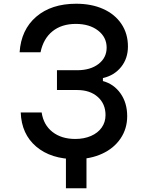

<svg xmlns="http://www.w3.org/2000/svg" viewBox="-20 -836 790 1028"><path d="M385 16Q253 16 174 -51Q95 -118 91 -234H203Q213 -167 261 -129.5Q309 -92 383 -92Q430 -92 467 -108Q504 -124 524.5 -153Q545 -182 545 -220Q545 -280 503.5 -317Q462 -354 393 -354H285V-460H393Q464 -460 507.5 -493.5Q551 -527 551 -581Q551 -637 505 -672.5Q459 -708 386 -708Q310 -708 261 -668.5Q212 -629 197 -556H85Q93 -677 174 -746.5Q255 -816 388 -816Q470 -816 532.5 -788Q595 -760 630 -708Q665 -656 665 -587Q665 -523 628.5 -477.5Q592 -432 531 -418V-402Q590 -386 625.5 -335.5Q661 -285 661 -214Q661 -147 625.5 -94.5Q590 -42 527 -13Q464 16 385 16ZM333 -10H443V172H333Z"/></svg>

Font: Martian Mono VF sWd Rg
Style: Regular
Weight: 400
Width: 6
Monospace: yes
Designer: Roman Shamin
Foundry: Evil Martians
Version: Version 1.100